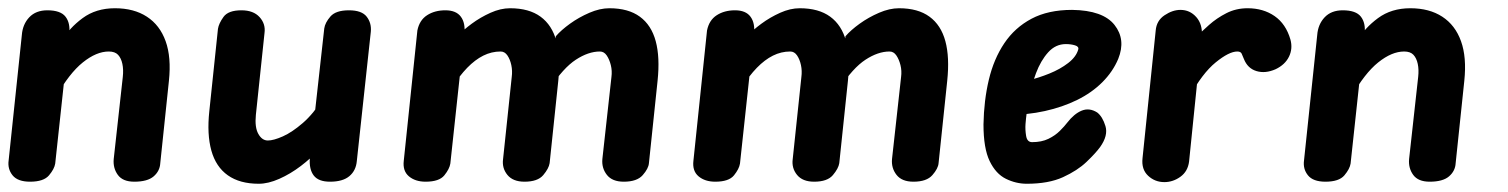

<svg xmlns="http://www.w3.org/2000/svg" viewBox="-22 -441 3661 466"><path d="M51 0Q21 0 8.5 -15.5Q-4 -31 -1 -52L31 -356Q33 -382 49 -399Q65 -416 93 -416Q125 -416 137 -400.5Q149 -385 146 -359L112 -44Q110 -31 97 -15.5Q84 0 51 0ZM304 0Q276 0 264 -16.5Q252 -33 254 -55L276 -254Q278 -272 275 -286Q272 -300 264.5 -308Q257 -316 242 -316Q212 -316 179 -289.5Q146 -263 114 -206L129 -343Q146 -373 178.5 -397Q211 -421 257 -421Q303 -421 334.5 -400.5Q366 -380 380 -341Q394 -302 388 -245L367 -45Q366 -26 351 -13Q336 0 304 0Z M779 0Q751 0 739.5 -15Q728 -30 730 -57L765 -372Q767 -386 780 -401Q793 -416 825 -416Q856 -416 868 -400.5Q880 -385 878 -364L844 -50Q842 -27 826 -13.5Q810 0 779 0ZM606 5Q560 5 531 -15.5Q502 -36 491 -75.5Q480 -115 486 -171L507 -371Q509 -384 520.5 -400Q532 -416 564 -416Q593 -416 608 -399.5Q623 -383 620 -361L599 -162Q596 -132 605 -116Q614 -100 628 -100Q642 -100 664.5 -110Q687 -120 713 -142.5Q739 -165 762 -202L751 -77Q733 -57 708 -38Q683 -19 656 -7Q629 5 606 5Z M1011 0Q986 0 970.5 -13Q955 -26 958 -51L991 -367Q996 -392 1014.5 -404Q1033 -416 1059 -416Q1085 -416 1096.5 -400.5Q1108 -385 1105 -359L1071 -44Q1069 -31 1056.5 -15.5Q1044 0 1011 0ZM1251 0Q1223 0 1209.5 -16.5Q1196 -33 1199 -55L1220 -254Q1222 -269 1219 -283Q1216 -297 1209.5 -306.5Q1203 -316 1193 -316Q1171 -316 1151 -306Q1131 -296 1112 -276.5Q1093 -257 1074 -227L1088 -353Q1102 -368 1123 -383.5Q1144 -399 1168.5 -410Q1193 -421 1216 -421Q1262 -421 1290 -400.5Q1318 -380 1328.5 -341Q1339 -302 1333 -245L1312 -45Q1310 -32 1296.5 -16Q1283 0 1251 0ZM1492 0Q1464 0 1451 -16.5Q1438 -33 1440 -55L1462 -254Q1464 -269 1460.5 -283Q1457 -297 1450.5 -306.5Q1444 -316 1434 -316Q1406 -316 1375.5 -296Q1345 -276 1313 -227L1327 -353Q1340 -368 1361.5 -383.5Q1383 -399 1408.5 -410Q1434 -421 1457 -421Q1503 -421 1531 -400.5Q1559 -380 1569.5 -341Q1580 -302 1574 -245L1553 -45Q1552 -32 1538 -16Q1524 0 1492 0Z M1714 0Q1689 0 1673.5 -13Q1658 -26 1661 -51L1694 -367Q1699 -392 1717.5 -404Q1736 -416 1762 -416Q1788 -416 1799.5 -400.5Q1811 -385 1808 -359L1774 -44Q1772 -31 1759.5 -15.5Q1747 0 1714 0ZM1954 0Q1926 0 1912.5 -16.5Q1899 -33 1902 -55L1923 -254Q1925 -269 1922 -283Q1919 -297 1912.5 -306.5Q1906 -316 1896 -316Q1874 -316 1854 -306Q1834 -296 1815 -276.5Q1796 -257 1777 -227L1791 -353Q1805 -368 1826 -383.5Q1847 -399 1871.5 -410Q1896 -421 1919 -421Q1965 -421 1993 -400.5Q2021 -380 2031.5 -341Q2042 -302 2036 -245L2015 -45Q2013 -32 1999.5 -16Q1986 0 1954 0ZM2195 0Q2167 0 2154 -16.5Q2141 -33 2143 -55L2165 -254Q2167 -269 2163.5 -283Q2160 -297 2153.5 -306.5Q2147 -316 2137 -316Q2109 -316 2078.5 -296Q2048 -276 2016 -227L2030 -353Q2043 -368 2064.5 -383.5Q2086 -399 2111.5 -410Q2137 -421 2160 -421Q2206 -421 2234 -400.5Q2262 -380 2272.5 -341Q2283 -302 2277 -245L2256 -45Q2255 -32 2241 -16Q2227 0 2195 0Z M2470 5Q2444 5 2419.5 -7Q2395 -19 2380 -50Q2365 -81 2365 -139Q2366 -197 2378 -247.5Q2390 -298 2415.5 -336Q2441 -374 2481.5 -395.5Q2522 -417 2580 -417Q2655 -416 2683 -380.5Q2711 -345 2692 -298Q2679 -267 2653.5 -241.5Q2628 -216 2592.5 -198.5Q2557 -181 2514 -171.5Q2471 -162 2424 -162L2434 -240Q2449 -240 2474 -246Q2499 -252 2525 -262.5Q2551 -273 2570.5 -288Q2590 -303 2595 -321Q2597 -328 2587 -331Q2577 -334 2565 -334Q2540 -334 2522 -314Q2504 -294 2492.5 -263.5Q2481 -233 2475 -199.5Q2469 -166 2467 -140Q2466 -126 2468.5 -111Q2471 -96 2483 -96Q2506 -96 2522.5 -104Q2539 -112 2550.5 -123.5Q2562 -135 2568 -143Q2585 -165 2603.5 -172.5Q2622 -180 2641 -168Q2654 -158 2661 -135Q2668 -112 2648 -84Q2637 -69 2615 -48Q2593 -27 2558 -11Q2523 5 2470 5Z M2804 1Q2781 1 2764.5 -14.5Q2748 -30 2751 -57L2783 -367Q2785 -391 2804.5 -404Q2824 -417 2843 -417Q2866 -417 2881.5 -399.5Q2897 -382 2895 -353L2864 -49Q2861 -25 2843 -12Q2825 1 2804 1ZM3074 -273Q3049 -262 3027.5 -268.5Q3006 -275 2997 -298Q2994 -306 2991.5 -311Q2989 -316 2981 -316Q2961 -316 2928.5 -289.5Q2896 -263 2865 -206L2880 -350Q2894 -364 2912.5 -380.5Q2931 -397 2954.5 -409Q2978 -421 3006 -421Q3044 -421 3071.5 -402Q3099 -383 3110 -345Q3116 -323 3106.5 -303.5Q3097 -284 3074 -273Z M3195 0Q3165 0 3152.5 -15.5Q3140 -31 3143 -52L3175 -356Q3177 -382 3193 -399Q3209 -416 3237 -416Q3269 -416 3281 -400.5Q3293 -385 3290 -359L3256 -44Q3254 -31 3241 -15.5Q3228 0 3195 0ZM3448 0Q3420 0 3408 -16.5Q3396 -33 3398 -55L3420 -254Q3422 -272 3419 -286Q3416 -300 3408.5 -308Q3401 -316 3386 -316Q3356 -316 3323 -289.5Q3290 -263 3258 -206L3273 -343Q3290 -373 3322.5 -397Q3355 -421 3401 -421Q3447 -421 3478.5 -400.5Q3510 -380 3524 -341Q3538 -302 3532 -245L3511 -45Q3510 -26 3495 -13Q3480 0 3448 0Z"/></svg>

Font: Edu NSW ACT Foundation
Style: Bold
Weight: 700
Version: Version 1.003